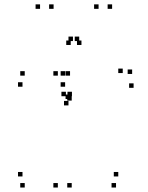

<svg xmlns="http://www.w3.org/2000/svg" viewBox="-20 -828 660 858"><path d="M238.5 -490V-510H218.5V-490ZM238.5 10V-10H218.5V10ZM300.5 10V-10H280.5V10ZM300.5 -378.5V-398.5H280.5V-378.5ZM293 -385.5V-405.5H273V-385.5ZM293 -490V-510H273V-490ZM498.5 10V-10H478.5V10ZM508.5 -39.5V-59.5H488.5V-39.5ZM80.5 -39.5V-59.5H60.5V-39.5ZM90.5 10V-10H70.5V10ZM271 -440.5V-460.5H251V-440.5ZM271 -490V-510H251V-490ZM90.5 -490V-510H70.5V-490ZM80.5 -440.5V-460.5H60.5V-440.5ZM570.5 -497.5V-517.5H550.5V-497.5ZM528.5 -501.5V-521.5H508.5V-501.5ZM301.5 -398V-418H281.5V-398ZM274.5 -398V-418H254.5V-398ZM286 -357V-377H266V-357ZM577 -435.5V-455.5H557V-435.5ZM219.5 -788.5V-808.5H199.5V-788.5ZM334 -644.5V-664.5H314V-644.5ZM306 -644.5V-664.5H286V-644.5ZM420.5 -788.5V-808.5H400.5V-788.5ZM481 -788.5V-808.5H461V-788.5ZM344 -627V-647H324V-627ZM296 -627V-647H276V-627ZM159 -788.5V-808.5H139V-788.5Z"/></svg>

Font: Monaspace Argon Dots Var
Style: Regular
Weight: 400
Designer: Riley Cran and the Lettermatic Team
Version: Version 1.100 (Monaspace Argon Dots)